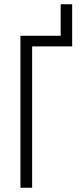

<svg xmlns="http://www.w3.org/2000/svg" viewBox="-20 -882 380 902"><path d="M319 -862H265V-714H76V0H131V-664H319Z"/></svg>

Font: Noto Sans UI Condensed Light
Style: Regular
Weight: 300
Width: 3
Designer: Monotype Design Team
Foundry: Monotype Imaging Inc.
Version: Version 1.901